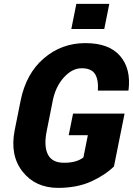

<svg xmlns="http://www.w3.org/2000/svg" viewBox="-20 -939 672 970"><path d="M273.4 10.3Q158.2 9.8 93.8 -72.3Q29.3 -154.3 54.2 -281.2L84 -429.7Q111.3 -566.9 201.2 -644Q291 -721.2 411.1 -721.2Q531.2 -721.2 586.9 -656.2Q642.6 -591.3 629.4 -483.9L628.4 -481.4H474.6Q478 -537.6 459.5 -565.9Q440.9 -594.2 392.6 -594.2Q344.7 -594.2 302.7 -547.9Q260.7 -501.5 246.6 -430.7L216.8 -281.2Q200.2 -202.1 221.7 -159.2Q243.2 -116.2 304.7 -116.7Q366.2 -116.7 401.4 -143.6L423.8 -255.9H327.1L349.1 -365.2H609.4L555.7 -98.1Q511.7 -54.7 441.4 -22.5Q371.1 9.8 273.4 10.3ZM506.8 -792.5H340.3L365.7 -919.4H532.2Z"/></svg>

Font: Roboto-BlackItalic
Style: Italic
Weight: 900
Italic angle: -12°
Designer: Google
Version: Version 1.100141; 2013